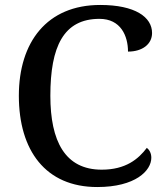

<svg xmlns="http://www.w3.org/2000/svg" viewBox="-20 -744 669 774"><path d="M372 10C526 10 590 -56 590 -108C590 -127 582 -140 572 -148C538 -103 487 -60 390 -60C242 -60 183 -175 183 -358C183 -556 236 -668 381 -668C467 -668 496 -599 496 -536C554 -536 593 -566 593 -611C593 -675 525 -724 384 -724C169 -724 56 -574 56 -358C56 -137 164 10 372 10Z"/></svg>

Font: Noto Serif Medium
Style: Regular
Weight: 500
Designer: Monotype Design Team
Foundry: Monotype Imaging Inc.
Version: Version 2.013